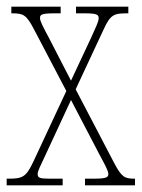

<svg xmlns="http://www.w3.org/2000/svg" viewBox="-21 -556 427 576"><path d="M-1 0H167V-20H127C97 -20 92 -23 92 -34C92 -44 101 -59 115 -90L192 -256L276 -95C293 -63 304 -44 304 -34C304 -25 300 -20 262 -20H234V0H384V-20H383C353 -20 344 -24 321 -68L206 -288L290 -468C311 -514 322 -516 363 -516H364V-536H207V-516H234C272 -516 275 -511 275 -501C275 -491 265 -471 251 -440L192 -314L126 -442C110 -472 99 -492 99 -502C99 -511 102 -516 140 -516H161V-536H13V-516H15C49 -516 58 -512 81 -468L178 -283L79 -71C57 -24 46 -20 4 -20H-1Z"/></svg>

Font: Noto Serif Sinhala ExtraCondensed Thin
Style: Regular
Weight: 100
Width: 2
Designer: Jelle Bosma - Monotype Design Team
Foundry: Monotype Imaging Inc.
Version: Version 2.007